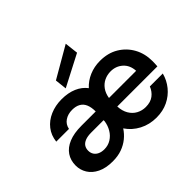

<svg xmlns="http://www.w3.org/2000/svg" viewBox="-161 -999 1259 1259"><g transform="rotate(-45 468.0 -370.0)"><path d="M243 12Q180 12 137 -9Q94 -30 72.5 -65Q51 -100 51 -141Q51 -189 75 -224.5Q99 -260 146 -279.5Q193 -299 263 -299H395Q395 -338 384 -364Q373 -390 350 -403Q327 -416 293 -416Q254 -416 225.5 -397Q197 -378 190 -342H72Q78 -395 108 -433.5Q138 -472 186.5 -493Q235 -514 293 -514Q354 -514 399 -494.5Q444 -475 471 -439Q504 -475 550 -494.5Q596 -514 649 -514Q723 -514 777 -481.5Q831 -449 861.5 -394Q892 -339 892 -269Q892 -259 891.5 -247.5Q891 -236 890 -222H518Q520 -179 538 -148.5Q556 -118 585 -102.5Q614 -87 648 -87Q693 -87 721 -108.5Q749 -130 762 -164H882Q869 -114 836.5 -74Q804 -34 756.5 -11Q709 12 649 12Q584 12 530.5 -16Q477 -44 444 -93Q424 -62 395 -38.5Q366 -15 328.5 -1.5Q291 12 243 12ZM260 -83Q295 -83 323 -100.5Q351 -118 368.5 -147.5Q386 -177 391 -212V-222H277Q242 -222 220 -213Q198 -204 188 -188.5Q178 -173 178 -152Q178 -131 188 -115.5Q198 -100 216.5 -91.5Q235 -83 260 -83ZM519 -300H771Q768 -354 733.5 -385Q699 -416 650 -416Q618 -416 590.5 -403Q563 -390 544 -364Q525 -338 519 -300ZM363 -545 354 -627 570 -752 581 -658Z"/></g></svg>

Font: DM Sans 16pt SemiBold
Style: Regular
Weight: 600
Version: Version 4.004;gftools[0.9.30]